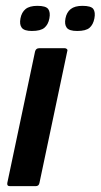

<svg xmlns="http://www.w3.org/2000/svg" viewBox="-20 -637 344 657"><path d="M115 -11Q113 0 102 0H14Q3 0 5 -11L100 -461Q103 -472 114 -472H202Q206 -472 209 -469Q212 -466 210 -461ZM149 -574Q145 -553 132 -542Q119 -531 89 -531Q63 -531 54.5 -542Q46 -553 50 -574Q54 -595 67.5 -606Q81 -617 108 -617Q137 -617 145 -606Q153 -595 149 -574ZM303 -574Q299 -553 286.5 -542Q274 -531 244 -531Q217 -531 208.5 -542Q200 -553 204 -574Q208 -595 222 -606Q236 -617 262 -617Q292 -617 299.5 -606Q307 -595 303 -574Z"/></svg>

Font: Glory SemiBold
Style: Italic
Weight: 600
Italic angle: -12°
Designer: Robert Leuschke
Foundry: Robert Leuschke
Version: Version 1.011